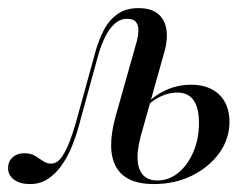

<svg xmlns="http://www.w3.org/2000/svg" viewBox="-54 -446 625 477"><path d="M20.2 11.3Q-4 11.3 -19 0.4Q-33.9 -10.5 -33.9 -28.2Q-33.9 -45.2 -22.6 -55.2Q-11.3 -65.3 6.5 -65.3Q22.6 -65.3 33.1 -58.9Q43.5 -52.4 52.8 -46Q62.1 -39.5 72.6 -39.5Q87.9 -39.5 99.2 -55.6Q110.5 -71.8 119 -94.4Q127.4 -116.9 133.1 -136.3L182.3 -314.5Q190.3 -344.4 203.2 -369.8Q216.1 -395.2 237.1 -410.5Q258.1 -425.8 290.3 -425.8Q320.2 -425.8 337.5 -412.5Q354.8 -399.2 359.3 -373.8Q363.7 -348.4 353.2 -312.9L296 -108.9Q281.5 -54.8 292.3 -26.2Q303.2 2.4 337.1 2.4Q365.3 2.4 388.7 -16.5Q412.1 -35.5 426.2 -68.1Q440.3 -100.8 440.3 -140.3Q440.3 -216.1 386.3 -216.1Q365.3 -216.1 343.5 -205.6Q321.8 -195.2 308.1 -178.2V-185.5Q329 -208.9 358.5 -222.2Q387.9 -235.5 420.2 -235.5Q465.3 -235.5 490.7 -210.9Q516.1 -186.3 516.1 -143.5Q516.1 -100.8 490.7 -65.7Q465.3 -30.6 423 -9.7Q380.6 11.3 328.2 11.3Q258.1 11.3 234.3 -31.5Q210.5 -74.2 233.1 -156.5L286.3 -345.2Q289.5 -357.3 289.9 -369.8Q290.3 -382.3 284.3 -390.7Q278.2 -399.2 262.1 -399.2Q244.4 -399.2 230.6 -386.7Q216.9 -374.2 207.3 -354.4Q197.6 -334.7 191.1 -312.9L141.1 -130.6Q134.7 -107.3 124.6 -82.3Q114.5 -57.3 99.6 -35.9Q84.7 -14.5 65.3 -1.6Q46 11.3 20.2 11.3Z"/></svg>

Font: Playfair 144pt
Style: Italic
Weight: 400
Italic angle: -15.6°
Designer: Claus Eggers Sørensen
Foundry: Claus Eggers Sørensen
Version: Version 2.001;gftools[0.9.30]